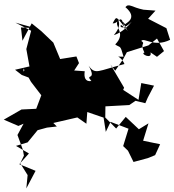

<svg xmlns="http://www.w3.org/2000/svg" viewBox="-66 -864 940 1039"><g transform="rotate(-90 404.5 -344.0)"><path d="M641 0C600 11 634 -59 640 -33C695 -61 684 -23 703 -50C724 -34 666 18 709 106L772 86L823 -13L867 27L872 -38C885 -102 909 -117 886 -136C825 -64 799 -136 793 -137C814 -158 828 -163 757 -124C840 -190 841 -181 798 -205C795 -167 867 -162 764 -138C830 -171 730 -180 807 -102C748 -148 736 -194 735 -197C731 -205 774 -154 816 -175C780 -203 749 -127 684 -191C663 -163 687 -165 618 -146C616 -201 631 -164 578 -141C541 -287 518 -298 569 -335C483 -287 529 -358 486 -320C481 -353 505 -361 539 -356L543 -413L583 -387L619 -401L605 -489L694 -526L756 -591L798 -643L704 -693L776 -701L772 -623L802 -731L758 -646L659 -672L565 -655L547 -733L519 -697L488 -615L483 -526L508 -497L488 -575L533 -604L563 -668L537 -688L554 -687L482 -647L409 -591L329 -621L337 -593L332 -698L277 -794L243 -715L255 -687L194 -720L115 -691L82 -685L41 -705L-23 -665L-95 -672L0 -622L36 -710L94 -658L135 -728L154 -665L220 -611L234 -560L240 -507L259 -526L289 -396L255 -347L374 -338L324 -359L288 -254L211 -242L265 -216L228 -119L134 -148L109 -122L48 -92L69 -14L85 25L144 52L163 -40L257 -11L225 -63L292 -134L229 -186L294 -250L282 -245L349 -244L356 -115L379 -81L366 -28L396 -15L461 19L475 -50L384 -65L438 -148L450 -143L576 -217L542 -191L603 -149L642 -128L679 -11L716 35L648 73L617 35Z"/></g></svg>

Font: Hussar Lance
Style: Regular
Weight: 700
Foundry: Cannot Into Space Fonts, PlusOne Fonts
Version: Version 2.27